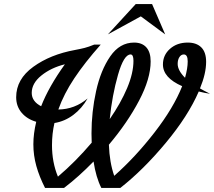

<svg xmlns="http://www.w3.org/2000/svg" viewBox="-20 -918 1046 938"><path d="M951 -471Q899 -351 789.5 -219.5Q680 -88 568 0H475Q449 -51 437 -129Q364 -54 293 0H200Q172 -55 157.5 -107Q143 -159 143 -213Q143 -265 157 -323Q112 -336 85.5 -367.5Q59 -399 59 -443Q59 -531 142.5 -591.5Q226 -652 347 -674Q374 -679 393.5 -684Q413 -689 440 -700H472Q394 -612 343 -535.5Q292 -459 265 -383Q345 -384 408 -437Q380 -388 338 -356.5Q296 -325 246 -317Q234 -265 234 -209Q234 -125 263 -55Q349 -128 428 -221Q427 -236 427 -266Q427 -371 449.5 -473Q472 -575 518.5 -642.5Q565 -710 635 -710Q674 -710 695 -686.5Q716 -663 716 -618Q716 -534 659.5 -426.5Q603 -319 512 -211Q515 -125 538 -59Q641 -150 734.5 -270.5Q828 -391 870 -497Q776 -538 776 -603Q776 -649 810.5 -679.5Q845 -710 897 -710Q940 -710 963.5 -686.5Q987 -663 987 -616Q987 -559 957 -486Q972 -477 1006 -460Q983 -463 951 -471ZM516 -336Q570 -414 601 -487.5Q632 -561 632 -621Q632 -652 618 -652Q585 -652 556.5 -552.5Q528 -453 516 -336ZM884 -538Q897 -584 897 -618Q897 -652 878 -652Q865 -652 856.5 -639Q848 -626 848 -606Q848 -574 884 -538ZM181 -399Q218 -494 297 -604Q229 -587 182 -549Q135 -511 135 -464Q135 -443 147 -426.5Q159 -410 181 -399ZM643 -898H723L787 -750L668 -838L507 -750Z"/></svg>

Font: Srisakdi
Style: Bold
Weight: 700
Designer: Cadson Demak Co.,Ltd.
Foundry: Cadson Demak Co.,Ltd.
Version: Version 1.000